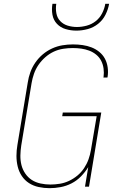

<svg xmlns="http://www.w3.org/2000/svg" viewBox="-20 -975 640 1003"><path d="M239 8Q210 8 182 2Q154 -4 131.5 -18.5Q109 -33 94 -55.5Q79 -78 72.5 -105Q66 -132 66 -160.5Q66 -189 71 -218L125 -544Q129 -571 138.5 -597.5Q148 -624 164.5 -648Q181 -672 203.5 -691Q226 -710 252.5 -722Q279 -734 306.5 -738.5Q334 -743 361 -743Q387 -743 411.5 -739.5Q436 -736 458 -727.5Q480 -719 498.5 -704Q517 -689 528 -668.5Q539 -648 542.5 -623Q546 -598 542 -573L541 -570H520L521 -573Q524 -595 521 -617Q518 -639 508.5 -657.5Q499 -676 482.5 -689.5Q466 -703 446 -710.5Q426 -718 404.5 -721Q383 -724 360 -724Q335 -724 309.5 -720Q284 -716 260.5 -705Q237 -694 216.5 -676Q196 -658 181 -636Q166 -614 157.5 -589.5Q149 -565 145 -541L91 -215Q87 -189 86.5 -163Q86 -137 92 -113Q98 -89 112 -68.5Q126 -48 146 -35Q166 -22 191.5 -16.5Q217 -11 243 -11Q267 -11 292 -15Q317 -19 340.5 -30Q364 -41 384.5 -58Q405 -75 419.5 -97Q434 -119 442.5 -143Q451 -167 455 -191L485 -368H305L308 -387H509L445 0H424L441 -102Q425 -76 403 -53.5Q381 -31 353.5 -17Q326 -3 296.5 2.5Q267 8 239 8ZM379 -815Q350 -815 323 -823Q296 -831 277.5 -850.5Q259 -870 254 -898Q249 -926 254 -955H274Q270 -930 274.5 -905.5Q279 -881 295 -864.5Q311 -848 334 -841Q357 -834 382 -834Q407 -834 433 -841Q459 -848 480 -864.5Q501 -881 513.5 -905.5Q526 -930 530 -955H550Q545 -926 531 -898Q517 -870 492.5 -850.5Q468 -831 438 -823Q408 -815 379 -815Z"/></svg>

Font: Iosevka Aile Thin
Style: Italic
Weight: 100
Italic angle: -9°
Designer: Belleve Invis
Foundry: Belleve Invis
Version: Version 31.1.0; ttfautohint (v1.8.4)